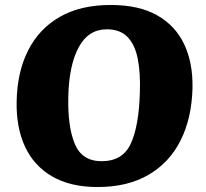

<svg xmlns="http://www.w3.org/2000/svg" viewBox="-20 -737 830 773"><path d="M47 -328Q49 -447 93.5 -534.5Q138 -622 221.5 -669.5Q305 -717 426 -717Q539 -717 612.5 -675.5Q686 -634 721.5 -559Q757 -484 755 -382Q752 -262 707.5 -172.5Q663 -83 578.5 -33.5Q494 16 373 16Q263 16 189.5 -27Q116 -70 80.5 -147Q45 -224 47 -328ZM255 -349Q252 -228 281 -158Q310 -88 389 -88Q474 -88 506.5 -158.5Q539 -229 543 -362Q546 -441 535 -498.5Q524 -556 494 -587.5Q464 -619 410 -619Q336 -619 297 -547Q258 -475 255 -349Z"/></svg>

Font: Literata 12pt ExtraBold
Style: Italic
Weight: 800
Italic angle: -2°
Designer: Latin by Veronika Burian and Jose Scaglione. Greek by Irene Vlachou. Cyrillic by Vera Evstafieva
Foundry: TypeTogether
Version: Version 3.002